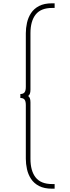

<svg xmlns="http://www.w3.org/2000/svg" viewBox="-20 -880 423 1160"><path d="M295 260H310V232H295Q227 232 195.5 192.2Q164 152.5 164 79V-262Q164 -291.5 150 -300Q164 -308.5 164 -338V-679Q164 -752.5 195.5 -792.2Q227 -832 295 -832H310V-860H295Q247 -860 216 -843.8Q185 -827.5 167.5 -800.8Q150 -774 143 -742Q136 -710 136 -679V-355Q136 -332 128.2 -322Q120.5 -312 103 -312V-288Q120.5 -288 128.2 -278.2Q136 -268.5 136 -245V79Q136 110 143 142Q150 174 167.5 200.8Q185 227.5 216 243.8Q247 260 295 260Z"/></svg>

Font: Spartan Thin
Style: Regular
Weight: 100
Designer: Matt Bailey, Mirko Velimirovic
Foundry: Matt Bailey
Version: Version 1.003; ttfautohint (v1.8.3)